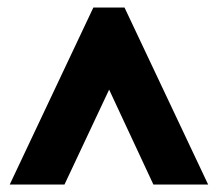

<svg xmlns="http://www.w3.org/2000/svg" viewBox="-20 -734 581 512"><path d="M6 -242H152L271 -495L389 -242H535L312 -714H229Z"/></svg>

Font: Noto Sans Georgian ExtraCondensed Black
Style: Regular
Weight: 900
Width: 2
Designer: Monotype Design Team, Akaki Razmadze
Foundry: Google LLC
Version: Version 2.005